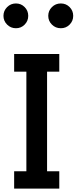

<svg xmlns="http://www.w3.org/2000/svg" viewBox="-58 -1058 441 1105"><path d="M-17.1 -916.5Q-38.1 -937.5 -38.1 -966.8Q-38.1 -996.1 -17.1 -1017.1Q3.9 -1038.1 33.7 -1038.1Q63.5 -1038.1 84 -1017.1Q104.5 -996.1 104.5 -966.8Q104.5 -937.5 84 -916.5Q63.5 -895.5 33.7 -895.5Q3.9 -895.5 -17.1 -916.5ZM23.4 27.3V-72.3H93.8V-645.5H23.4V-747.1H283.2V-645.5H212.9V-72.3H283.2V27.3ZM240.7 -916.5Q219.7 -937.5 219.7 -966.8Q219.7 -996.1 240.7 -1017.1Q261.7 -1038.1 292 -1038.1Q322.3 -1038.1 342.8 -1017.1Q363.3 -996.1 363.3 -966.8Q363.3 -937.5 342.8 -916.5Q322.3 -895.5 292 -895.5Q261.7 -895.5 240.7 -916.5Z"/></svg>

Font: GenEi M Gothic v2 Medium
Style: Regular
Weight: 500
Version: Version 2.0